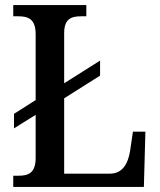

<svg xmlns="http://www.w3.org/2000/svg" viewBox="-20 -734 627 754"><path d="M32 0H545L551 -217H502L491 -142C483 -92 462 -52 411 -52H232V-348L373 -437V-496L232 -407V-604C232 -660 260 -670 298 -670H319V-714H32V-670H52C90 -670 120 -660 120 -600V-341L35 -287V-230L120 -283V-113C120 -54 90 -44 54 -44H32Z"/></svg>

Font: Noto Serif Tamil SemiCondensed Medium
Style: Regular
Weight: 500
Width: 4
Designer: Indian Type Foundry, Tom Grace, and the Monotype Design Team
Foundry: Monotype Imaging Inc.
Version: Version 2.004